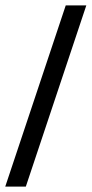

<svg xmlns="http://www.w3.org/2000/svg" viewBox="-70 -694 342 714"><path d="M-50.5 0 174.5 -674H251L26 0Z"/></svg>

Font: Anybody UltraCondensed Medium
Style: Italic
Weight: 500
Width: 1
Italic angle: -10°
Designer: Tyler Finck
Foundry: Etcetera Type Company
Version: Version 1.010; ttfautohint (v1.8.3) -l 8 -r 50 -G 200 -x 14 